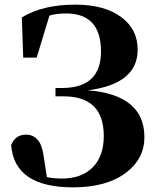

<svg xmlns="http://www.w3.org/2000/svg" viewBox="-20 -787 671 827"><path d="M74 -712Q164 -767 304 -767Q432 -767 504 -712Q573 -660 573 -573Q573 -425 358 -398Q602 -379 602 -196Q602 -104 524 -44Q440 20 295 20Q42 20 28 -162Q46 -207 92 -207Q154 -207 167 -121L182 -24Q211 -18 246 -18Q330 -18 377 -64Q427 -112 427 -201Q427 -372 254 -372H219V-408H247Q415 -408 415 -565Q415 -729 265 -729Q223 -729 193 -720L138 -539H80Z"/></svg>

Font: Source Han Serif SC Heavy
Style: Regular
Weight: 900
Designer: Ryoko NISHIZUKA  (kana & ideographs); Frank Grießhammer (Latin, Greek & Cyrillic); Wenlong ZHANG  (bopomofo); Sandoll Co
Foundry: Adobe Systems Incorporated
Version: Version 1.001 October 20, 2017